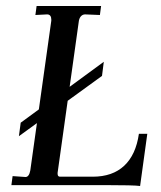

<svg xmlns="http://www.w3.org/2000/svg" viewBox="-20 -617 538 640"><path d="M326 0H18L22 -30L65 -27Q77 -27 81 -49L151 -548V-552Q151 -560 147.5 -564.5Q144 -569 137 -569L98 -567L102 -597H317L313 -567L264 -569Q256 -569 250.5 -563.5Q245 -558 243 -548L172 -41V-38Q172 -28 180 -28H289Q355 -28 394 -64.5Q433 -101 443 -171H471L447 3Q428 0 326 0ZM326 -411 320 -364 43 -163 49 -208Z"/></svg>

Font: Unna
Style: Italic
Weight: 400
Italic angle: -8.05°
Designer: Jorge de Buen Unna
Foundry: Omnibus-Type
Version: Version 2.008